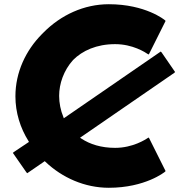

<svg xmlns="http://www.w3.org/2000/svg" viewBox="-20 -867 893 909"><path d="M365 -211 359 -215 805 -522 809 -526 745 -619 741 -623 282 -307 280 -313C267 -344 260 -380 260 -413C260 -470 281 -533 326 -583C370 -627 437 -658 525 -658C608 -658 667 -620 683 -609L686 -612L764 -768L760 -772C760 -772 670 -847 495 -847C378 -847 268 -796 186 -713L178 -705C102 -628 53 -525 53 -411C53 -334 76 -261 115 -199L117 -195L45 -147L41 -143L105 -51L109 -47L192 -104L195 -101C275 -25 382 22 495 22C668 22 760 -53 760 -53L764 -57L686 -213L683 -216C669 -206 608 -167 525 -167C459 -167 406 -184 365 -211Z"/></svg>

Font: Hussar Woodtype
Style: Bd
Weight: 900
Foundry: Cannot Into Space Fonts
Version: Version 1.07